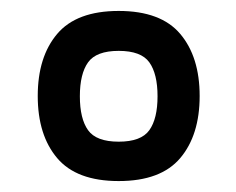

<svg xmlns="http://www.w3.org/2000/svg" viewBox="-20 -833 431 351"><path d="M253 -595Q268 -616 268 -657Q268 -698 253 -719Q238 -740 197 -740Q156 -740 141 -719Q126 -698 126 -657Q126 -616 141 -595Q156 -574 197 -574Q238 -574 253 -595ZM197 -502Q120 -502 84.5 -544Q49 -586 49 -657.5Q49 -729 84.5 -771Q120 -813 197 -813Q274 -813 309.5 -771Q345 -729 345 -657.5Q345 -586 309.5 -544Q274 -502 197 -502Z"/></svg>

Font: Khand Medium
Style: Regular
Weight: 500
Designer: Devanagari: Sanchit Sawaria, Jyotish Sonowal; Latin: Satya Rajpurohit
Foundry: Indian Type Foundry
Version: Version 1.100;PS 1.0;hotconv 1.0.78;makeotf.lib2.5.61930; tt